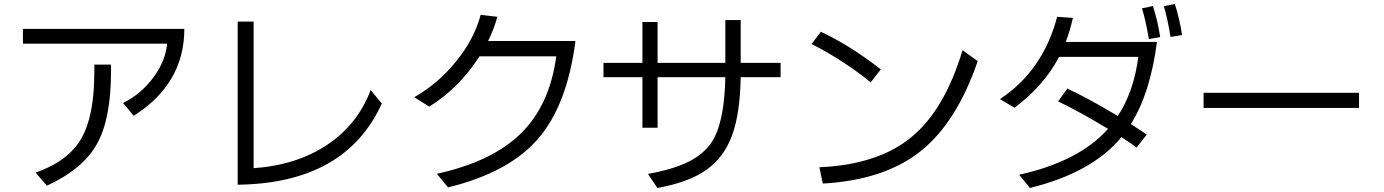

<svg xmlns="http://www.w3.org/2000/svg" viewBox="-20 -895 7040 977"><path d="M96.7 -672.9V-748H918Q918 -468.8 660.2 -305.7L606.4 -371.1Q696.3 -415 759.8 -500Q823.2 -585 830.1 -672.9ZM161.1 -16.6Q326.2 -74.2 393.1 -189Q460 -303.7 460 -528.3V-566.4H544.9V-532.2Q544.9 -290 473.1 -162.1Q401.4 -34.2 218.8 49.8Z M1189.5 44.9V-785.2H1270.5V-39.1Q1490.2 -54.7 1645 -158.2Q1799.8 -261.7 1866.2 -436.5L1922.9 -368.2Q1738.3 38.1 1189.5 44.9Z M2087.9 -400.4Q2209 -468.8 2301.3 -583Q2393.6 -697.3 2425.8 -819.3L2510.7 -809.6Q2494.1 -748 2463.9 -686.5H2908.2Q2866.2 -359.4 2717.3 -188Q2568.4 -16.6 2259.8 58.6L2203.1 -10.7Q2484.4 -72.3 2630.9 -216.3Q2777.3 -360.4 2810.5 -608.4H2419.9Q2316.4 -446.3 2164.1 -352.5Z M3050.8 -502V-575.2H3249V-783.2H3326.2V-575.2H3670.9V-793H3749V-575.2H3952.1V-502H3749Q3746.1 -316.4 3704.6 -204.6Q3663.1 -92.8 3573.2 -29.8Q3483.4 33.2 3325.2 61.5L3277.3 -9.8Q3371.1 -27.3 3434.6 -50.8Q3570.3 -100.6 3618.7 -202.1Q3667 -303.7 3670.9 -502H3326.2V-245.1H3249V-502Z M4109.4 -670.9 4157.2 -733.4Q4308.6 -662.1 4461.9 -542L4410.2 -475.6Q4355.5 -522.5 4272 -577.1Q4188.5 -631.8 4109.4 -670.9ZM4149.4 -43.9Q4446.3 -56.6 4616.7 -196.3Q4787.1 -335.9 4877.9 -639.6L4955.1 -584Q4847.7 -270.5 4663.1 -124.5Q4478.5 21.5 4167 39.1Z M5068.4 -390.6Q5287.1 -535.2 5359.4 -809.6L5439.5 -803.7Q5423.8 -735.4 5403.3 -681.6H5867.2Q5833 -419.9 5734.4 -263.7Q5800.8 -220.7 5815.4 -210L5763.7 -144.5Q5737.3 -164.1 5686.5 -197.3Q5538.1 -16.6 5220.7 61.5L5166 -5.9Q5470.7 -73.2 5618.2 -239.3Q5467.8 -330.1 5364.3 -378.9L5411.1 -444.3Q5516.6 -395.5 5668 -304.7Q5749 -427.7 5772.5 -605.5H5369.1Q5293.9 -460.9 5142.6 -346.7ZM5791 -852.5 5846.7 -864.3Q5871.1 -789.1 5883.8 -706.1L5826.2 -696.3Q5809.6 -793 5791 -852.5ZM5902.3 -863.3 5958 -875Q5982.4 -799.8 5995.1 -716.8L5936.5 -707Q5918.9 -810.5 5902.3 -863.3Z M6104.5 -345.7V-422.9H6895.5V-345.7Z"/></svg>

Font: GenEi M Gothic v2 Regular
Style: Regular
Weight: 400
Version: Version 2.0